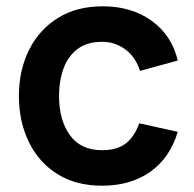

<svg xmlns="http://www.w3.org/2000/svg" viewBox="-20 -575 616 610"><path d="M304.5 15Q221.1 15 162 -22.2Q102.9 -59.5 71.6 -124Q40.2 -188.4 40 -270Q40.2 -352.8 72.7 -417.2Q105.1 -481.6 164.6 -518.3Q224.1 -555 306.2 -555Q398.2 -555 462 -508.8Q525.8 -462.7 544.8 -382.7L424.8 -349.8Q411.1 -393.5 378.5 -417.8Q345.9 -442.2 304.5 -442.2Q257.3 -442.2 227 -419.8Q196.7 -397.3 182.2 -358.4Q167.7 -319.5 167.5 -270Q167.8 -192.9 202.2 -145.4Q236.7 -97.8 304.5 -97.8Q352.8 -97.8 380.4 -119.9Q408.1 -142 422.2 -183.3L544.8 -156.2Q520.1 -73.7 457.6 -29.3Q395.1 15 304.5 15Z"/></svg>

Font: Manrope Variable Light
Style: Regular
Weight: 200
Designer: Mikhail Sharanda
Foundry: Mikhail Sharanda
Version: Version 4.505